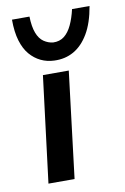

<svg xmlns="http://www.w3.org/2000/svg" viewBox="-77 -699 485 746"><g transform="rotate(-10 165.0 -326.0)"><path d="M105 -419H207L156 0H53ZM158 -467Q130 -468 106 -479.5Q82 -491 63.5 -512.5Q45 -534 34.5 -568.5Q24 -603 24 -652H93Q94 -612 103.5 -587Q113 -562 130 -550.5Q147 -539 166 -537Q192 -536 210 -550Q228 -564 240.5 -590.5Q253 -617 261 -652H330Q319 -587 294.5 -545.5Q270 -504 235.5 -484.5Q201 -465 158 -467Z"/></g></svg>

Font: Josefin Sans Medium
Style: Italic
Weight: 500
Italic angle: -7°
Designer: Santiago Orozco
Foundry: Typemade
Version: Version 2.000